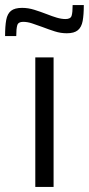

<svg xmlns="http://www.w3.org/2000/svg" viewBox="-63 -736 350 756"><path d="M76 0V-510H148V0ZM-43 -594Q-43 -633 -38.5 -657.5Q-34 -682 -19.5 -693.5Q-5 -705 24 -705Q48 -705 72 -697.5Q96 -690 122 -680Q142 -672 160.5 -666.5Q179 -661 195 -661Q215 -661 219 -674Q223 -687 223 -716H267Q267 -678 262.5 -653.5Q258 -629 243.5 -617Q229 -605 200 -605Q176 -605 152.5 -612.5Q129 -620 103 -630Q81 -638 63 -644Q45 -650 28 -650Q9 -650 5 -636.5Q1 -623 1 -594Z"/></svg>

Font: Saira SemiCondensed
Style: Regular
Weight: 400
Width: 4
Designer: Hector Gatti with collaboration of the Omnibus-Type team
Foundry: Omnibus-Type
Version: Version 1.101